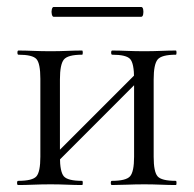

<svg xmlns="http://www.w3.org/2000/svg" viewBox="-20 -531 556 551"><path d="M126.6 -48 112.6 -62 384.4 -333.8 398.4 -320ZM95.8 -81V-305Q95.8 -349 84.6 -361.5Q73.4 -374 33 -374Q30 -374 30 -380Q30 -386 33 -386Q51.6 -386 75.7 -385Q99.8 -384 125.4 -384Q149.2 -384 173.2 -385Q197.2 -386 215.6 -386Q217.6 -386 217.6 -380Q217.6 -374 215.6 -374Q174.4 -374 163.2 -360Q152 -346 152 -303V-81Q152 -38 163.2 -25Q174.4 -12 215.6 -12Q217.6 -12 217.6 -6Q217.6 0 215.6 0Q196.2 0 172.7 -1Q149.2 -2 125.4 -2Q99.7 -2 75.6 -1Q51.5 0 32 0Q29 0 29 -6Q29 -12 32 -12Q73.4 -12 84.6 -25Q95.8 -38 95.8 -81ZM364.8 -81V-305Q364.8 -349 353.6 -361.5Q342.4 -374 302 -374Q299 -374 299 -380Q299 -386 302 -386Q320.6 -386 344.7 -385Q368.8 -384 394.4 -384Q418.2 -384 442.2 -385Q466.2 -386 484.6 -386Q486.6 -386 486.6 -380Q486.6 -374 484.6 -374Q443.4 -374 432.2 -360Q421 -346 421 -303V-81Q421 -38 432.2 -25Q443.4 -12 484.6 -12Q486.6 -12 486.6 -6Q486.6 0 484.6 0Q465.2 0 441.7 -1Q418.2 -2 394.4 -2Q368.8 -2 344.1 -1Q319.5 0 301.1 0Q298 0 298 -6Q298 -12 300.9 -12Q341.6 -12 353.2 -25Q364.8 -38 364.8 -81ZM134 -482.8Q130.4 -482.8 128.7 -489.9Q127 -497 128.7 -504Q130.4 -511 134 -511H385Q389.6 -511 390.9 -504Q392.2 -497 390.9 -489.9Q389.6 -482.8 385 -482.8Z"/></svg>

Font: Cormorant Light
Style: Regular
Weight: 300
Designer: Christian Thalmann (Catharsis Fonts)
Foundry: Catharsis Fonts
Version: Version 4.000